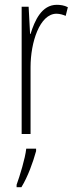

<svg xmlns="http://www.w3.org/2000/svg" viewBox="-20 -557 311 798"><path d="M216 -537C153 -537 124 -471 107 -416H105L99 -529H70V0H107V-278C107 -381 145 -500 215 -500C229 -500 244 -495 253 -491L262 -527C247 -535 230 -537 216 -537ZM130 71V61H89C85 101 62 175 49 211V221H69C96 177 117 118 130 71Z"/></svg>

Font: Noto Sans Armenian ExtraCondensed ExtraLight
Style: Regular
Weight: 200
Width: 2
Designer: Monotype Design Team
Foundry: Monotype Imaging Inc.
Version: Version 2.008